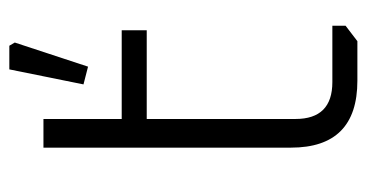

<svg xmlns="http://www.w3.org/2000/svg" viewBox="-212 -594 805 422"><g transform="rotate(-90 191.0 -382.5)"><path d="M78 -146V-690H141V-518H336V-463H141V-136Q141 -55 222 -55H346V-26L312 0H225Q78 0 78 -146ZM217 -602 250 -765H302L309 -753L256 -592Z"/></g></svg>

Font: Oxanium Light
Style: Regular
Weight: 300
Designer: Severin Meyer
Version: Version 1.000